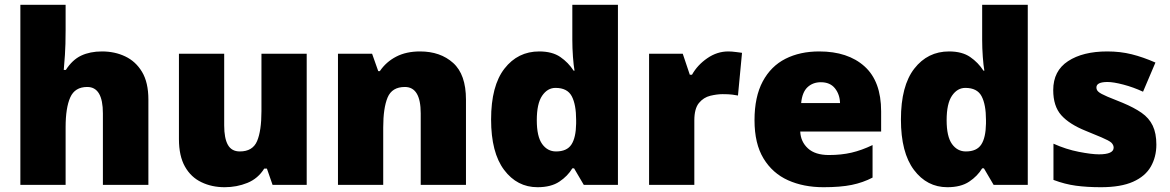

<svg xmlns="http://www.w3.org/2000/svg" viewBox="-20 -780 4938 810"><path d="M65.9 0V-759.8H256.8V-651.9Q256.8 -589.8 253.9 -548.3Q251 -506.8 249 -484.9H257.8Q285.2 -527.8 322.5 -545.4Q359.9 -563 410.2 -563Q464.4 -563 508.3 -542Q552.7 -521 579.3 -476.6Q606 -432.1 606 -359.9V0H414.1V-301.8Q414.1 -413.1 348.1 -413.1Q295.9 -413.1 276.4 -369.1Q256.8 -325.2 256.8 -243.2V0Z M1083 -311V-553.2H1273.9V0H1129.9L1106 -68.8H1094.7Q1068.8 -26.9 1023.9 -8.5Q979 9.8 927.7 9.8Q873.5 9.8 830.1 -11.2Q785.6 -32.2 760.3 -77.1Q734.9 -122.1 734.9 -192.9V-553.2H925.8V-251Q925.8 -196.8 941.4 -168.9Q957 -141.1 991.7 -141.1Q1045.9 -141.1 1064.5 -184.6Q1083 -228 1083 -311Z M1752 -563Q1837.9 -563 1891.8 -514.4Q1945.8 -465.8 1945.8 -359.9V0H1754.9V-301.8Q1754.9 -413.1 1688 -413.1Q1633.8 -413.1 1615.2 -368.7Q1596.7 -324.2 1596.7 -242.2V0H1405.8V-553.2H1549.8L1575.7 -480H1582.5Q1608.9 -519 1651.4 -541Q1693.8 -563 1752 -563Z M2247.6 9.8Q2161.6 9.8 2106.7 -63.2Q2051.8 -136.2 2051.8 -275.9Q2051.8 -418 2108.2 -490.5Q2164.6 -563 2254.9 -563Q2309.6 -563 2343.8 -539.6Q2377.9 -516.1 2399.9 -481.9H2403.8Q2399.9 -502.9 2397.2 -540Q2394.5 -577.1 2394.5 -611.8V-759.8H2586.9V0H2442.9L2401.9 -69.8H2394.5Q2375 -37.1 2339.8 -13.7Q2304.7 9.8 2247.6 9.8ZM2325.7 -141.1Q2371.6 -141.1 2390.6 -170.2Q2409.7 -199.2 2410.6 -258.8V-273.9Q2410.6 -338.9 2392.1 -374Q2373.5 -409.2 2323.7 -409.2Q2289.6 -409.2 2267.1 -376Q2244.6 -342.8 2244.6 -272.9Q2244.6 -204.1 2267.1 -172.6Q2289.6 -141.1 2325.7 -141.1Z M3052.2 -563Q3066.9 -563 3085.4 -560.5Q3093.8 -559.6 3100.1 -558.6Q3106.4 -557.6 3110.4 -557.1L3093.3 -377Q3083.5 -378.9 3068.8 -380.9Q3054.2 -382.8 3028.3 -382.8Q3005.4 -382.8 2976.6 -376Q2948.2 -369.1 2928.7 -345.5Q2909.2 -321.8 2909.2 -272V0H2718.3V-553.2H2860.4L2890.1 -464.8H2899.4Q2922.4 -505.9 2963.9 -534.4Q3005.4 -563 3052.2 -563Z M3436 -563Q3557.1 -563 3627.2 -500Q3697.3 -437 3697.3 -310.1V-225.1H3356Q3357.9 -182.1 3388.4 -154.1Q3418.9 -126 3477.1 -126Q3529.3 -126 3572.3 -136Q3615.2 -146 3661.1 -168V-30.8Q3621.1 -9.8 3573.5 0Q3525.9 9.8 3454.1 9.8Q3370.1 9.8 3304.7 -19.5Q3239.3 -48.8 3201.2 -111.3Q3163.1 -173.8 3163.1 -272.9Q3163.1 -371.6 3197.8 -436.5Q3232.4 -501 3293.7 -532Q3355 -563 3436 -563ZM3442.9 -433.1Q3409.2 -433.1 3386.7 -412.1Q3364.3 -391.1 3359.9 -345.2H3523.9Q3522.9 -381.8 3502.4 -407.5Q3481.9 -433.1 3442.9 -433.1Z M3976.6 9.8Q3890.6 9.8 3835.7 -63.2Q3780.8 -136.2 3780.8 -275.9Q3780.8 -418 3837.2 -490.5Q3893.6 -563 3983.9 -563Q4038.6 -563 4072.8 -539.6Q4106.9 -516.1 4128.9 -481.9H4132.8Q4128.9 -502.9 4126.2 -540Q4123.5 -577.1 4123.5 -611.8V-759.8H4315.9V0H4171.9L4130.9 -69.8H4123.5Q4104 -37.1 4068.8 -13.7Q4033.7 9.8 3976.6 9.8ZM4054.7 -141.1Q4100.6 -141.1 4119.6 -170.2Q4138.7 -199.2 4139.6 -258.8V-273.9Q4139.6 -338.9 4121.1 -374Q4102.5 -409.2 4052.7 -409.2Q4018.6 -409.2 3996.1 -376Q3973.6 -342.8 3973.6 -272.9Q3973.6 -204.1 3996.1 -172.6Q4018.6 -141.1 4054.7 -141.1Z M4858.4 -169.9Q4858.4 -118.2 4835 -77.1Q4811.5 -36.1 4760 -13.2Q4708.5 9.8 4624.5 9.8Q4565.4 9.8 4518.8 3.4Q4472.2 -2.9 4424.3 -21V-173.8Q4477.5 -149.9 4531.5 -139.4Q4585.4 -128.9 4616.2 -128.9Q4678.2 -128.9 4678.2 -157.2Q4678.2 -168.5 4668.5 -178.2Q4658.7 -187 4627.2 -200.4Q4595.7 -213.9 4560.5 -228Q4491.2 -255.9 4457.3 -293.9Q4423.3 -332 4423.3 -399.9Q4423.3 -481 4485.8 -522Q4548.3 -563 4651.4 -563Q4706.5 -563 4754.4 -551Q4802.2 -539.1 4854.5 -516.1L4802.2 -393.1Q4761.2 -412.1 4719.2 -423.1Q4677.2 -434.1 4652.3 -434.1Q4605.5 -434.1 4605.5 -411.1Q4605.5 -399.9 4614.3 -392.6Q4622.6 -384.8 4652.3 -372.1Q4682.1 -359.4 4716.3 -346.2Q4764.2 -326.2 4795.9 -304.2Q4827.6 -282.2 4843 -250Q4858.4 -217.8 4858.4 -169.9Z"/></svg>

Font: Nokora Black
Style: Regular
Weight: 900
Designer: Danh Hong
Version: Version 8.000; ttfautohint (v1.8.3)